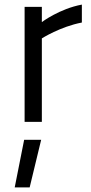

<svg xmlns="http://www.w3.org/2000/svg" viewBox="-20 -530 396 835"><path d="M87 0H162V-363C162 -363 242 -414 336 -432V-510C239 -492 162 -434 162 -434V-500H87ZM44 285H109L159 78H85Z"/></svg>

Font: TitilliumText22L
Style: 400 wt
Weight: 400
Designer: Campivisivi
Foundry: Campivisivi
Version: 1.000